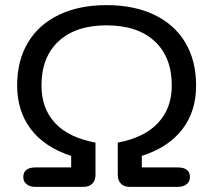

<svg xmlns="http://www.w3.org/2000/svg" viewBox="-20 -730 833 750"><path d="M71 -38Q71 -76 119 -76H258V-121Q154 -155 100.5 -225.5Q47 -296 47 -396Q47 -493 89 -563.5Q131 -634 210 -672Q289 -710 396 -710Q504 -710 583 -672Q662 -634 704 -563.5Q746 -493 746 -396Q746 -294 691.5 -224Q637 -154 534 -121V-76H674Q722 -76 722 -38Q722 -21 709 -10.5Q696 0 674 0H487Q465 0 452.5 -12.5Q440 -25 440 -47V-173Q543 -192 597 -249.5Q651 -307 651 -396Q651 -507 584 -569Q517 -631 396 -631Q276 -631 209 -569Q142 -507 142 -396Q142 -306 195.5 -249Q249 -192 353 -173V-47Q353 -25 340.5 -12.5Q328 0 306 0H119Q97 0 84 -10.5Q71 -21 71 -38Z"/></svg>

Font: Kodchasan Medium
Style: Regular
Weight: 500
Designer: Katatrad Aksorn Co.,Ltd.
Foundry: Cadson Demak Co.,Ltd.
Version: Version 1.000; ttfautohint (v1.6)